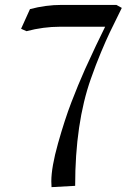

<svg xmlns="http://www.w3.org/2000/svg" viewBox="-20 -459 558 782"><path d="M65.9 -341.8 102.1 -421.9Q166.5 -439 231 -439H454.1L476.1 -426.8Q441.4 -356.9 426.8 -326.2Q412.1 -295.4 391.1 -245.4Q370.1 -195.3 350.1 -138.2Q286.1 43 286.1 297.9L189.9 303.2L189 279.8Q189 222.2 216.3 125Q243.7 27.8 270.8 -42.7Q297.9 -113.3 326.2 -176.8Q374 -281.7 408.2 -350.1H224.1Q156.7 -350.1 87.9 -332Z"/></svg>

Font: Dehuti Alt
Style: Bold
Weight: 700
Version: Version 1.2